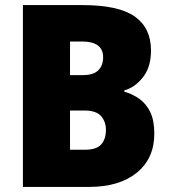

<svg xmlns="http://www.w3.org/2000/svg" viewBox="-20 -734 671 754"><path d="M304 -714Q446 -714 509.5 -669Q573 -624 573 -536Q573 -470 541 -430Q509 -390 468 -379V-374Q500 -365 527 -346Q554 -327 570 -294Q586 -261 586 -209Q586 -112 517.5 -56Q449 0 330 0H70V-714ZM305 -439Q347 -439 366 -458Q385 -477 385 -509Q385 -571 302 -571H255V-439ZM255 -300V-146H314Q359 -146 377.5 -167Q396 -188 396 -224Q396 -256 377 -278Q358 -300 311 -300Z"/></svg>

Font: Noto Sans Gurmukhi UI SemiCondensed Black
Style: Regular
Weight: 900
Width: 4
Designer: Jelle Bosma - Monotype Design Team
Foundry: Monotype Imaging Inc.
Version: Version 2.004; ttfautohint (v1.8.4.7-5d5b)